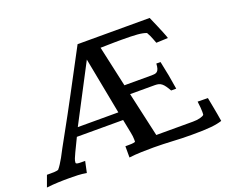

<svg xmlns="http://www.w3.org/2000/svg" viewBox="-113 -895 1333 1095"><g transform="rotate(-20 553.0 -348.0)"><path d="M649.4 0Q614.3 0 575.2 1.2Q536.1 2.4 501 6.8V-61.5H511.7Q525.9 -61.5 538.1 -62Q550.3 -62.5 561 -65.9Q561.5 -69.3 561.5 -73Q561.5 -76.7 561.5 -82Q561.5 -99.1 556.2 -125L540 -206.5H259.3L220.7 -126.5Q212.4 -108.9 206.8 -95.2Q201.2 -81.5 201.2 -70.3Q201.2 -66.9 204.3 -65.2Q207.5 -63.5 212.2 -62.7Q216.8 -62 222.7 -61.8Q228.5 -61.5 233.9 -61.5H256.8L242.2 6.8Q214.8 2 189.7 1Q164.6 0 139.6 0Q121.1 0 104 0.2Q86.9 0.5 70.1 1.2Q53.2 2 35.9 3.2Q18.6 4.4 0 6.8L24.9 -61.5H47.4Q59.6 -61.5 71 -62Q82.5 -62.5 94.2 -65.9Q104 -77.1 113.3 -91.8Q122.6 -106.4 133.3 -125Q141.1 -141.1 159.4 -174.3Q177.7 -207.5 201.7 -251Q225.6 -294.4 253.2 -344.7Q280.8 -395 307.6 -445.8L443.8 -701.7H881.3Q897 -666 907.7 -640.6Q918.5 -615.2 925.3 -598.4Q932.1 -581.5 935.5 -572.3Q939 -563 939.9 -558.6L868.7 -555.7L859.4 -580.1Q855.5 -590.8 850.1 -602.8Q844.7 -614.7 837.9 -626Q816.9 -634.3 782.5 -637Q748 -639.6 690.4 -639.6Q683.1 -639.6 672.1 -639.6Q661.1 -639.6 645.5 -639.4Q629.9 -639.2 608.9 -638.7Q587.9 -638.2 560.1 -637.7L614.7 -390.1H780.8Q790.5 -390.1 798.8 -391.4Q807.1 -392.6 813.5 -397.7Q819.8 -402.8 823.5 -413.8Q827.1 -424.8 828.1 -444.3H853.5Q863.3 -399.9 871.6 -355.2Q879.9 -310.5 885.7 -271H855Q844.7 -289.1 836.4 -300.8Q828.1 -312.5 819.6 -319.3Q811 -326.2 801.3 -328.9Q791.5 -331.5 777.8 -331.5H627.9L688.5 -61.5H911.1Q936 -61.5 954.8 -66.4Q973.6 -71.3 979.5 -78.1Q980 -82 980.2 -86.4Q980.5 -90.8 980.5 -96.2Q980.5 -107.4 979.2 -122.6Q978 -137.7 975.1 -159.7Q987.3 -159.7 1004.4 -159.2Q1021.5 -158.7 1037.1 -158.7L1047.9 -102.1Q1052.2 -78.6 1056.9 -53.2Q1061.5 -27.8 1064 -10.3Q1050.3 -5.9 1034.4 -2.7Q1018.6 0.5 997.1 2.7Q975.6 4.9 946.3 5.9Q917 6.8 876.5 6.8Q846.2 6.8 818.1 5.9Q790 4.9 762.5 3.4Q734.9 2 707 1Q679.2 0 649.4 0ZM529.3 -256.8 463.4 -601.1 283.2 -256.8Z"/></g></svg>

Font: Tienne
Style: Regular
Weight: 400
Designer: vernon adams
Foundry: vernon adams
Version: Version 1.001